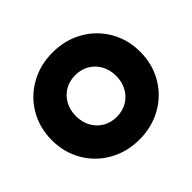

<svg xmlns="http://www.w3.org/2000/svg" viewBox="-170 -926 1145 1145"><g transform="rotate(-45 402.5 -354.0)"><path d="M29.3 -353.5Q29.3 -457 78.1 -541Q127 -625 212.2 -672.9Q297.4 -720.7 402.3 -720.7Q507.3 -720.7 592.5 -672.9Q677.7 -625 726.6 -541Q775.4 -457 775.4 -353.5Q775.4 -250 726.6 -166Q677.7 -82 592.5 -34.2Q507.3 13.7 402.3 13.7Q297.4 13.7 212.2 -34.2Q127 -82 78.1 -166Q29.3 -250 29.3 -353.5ZM572.3 -353.5Q572.3 -404.3 550.3 -444.3Q528.3 -484.4 489.7 -506.8Q451.2 -529.3 402.3 -529.3Q353.5 -529.3 314.9 -506.8Q276.4 -484.4 254.4 -444.3Q232.4 -404.3 232.4 -353.5Q232.4 -302.7 254.4 -262.7Q276.4 -222.7 314.9 -200.2Q353.5 -177.7 402.3 -177.7Q451.2 -177.7 489.7 -200.2Q528.3 -222.7 550.3 -262.7Q572.3 -302.7 572.3 -353.5Z"/></g></svg>

Font: Wanted Sans ExtraBlack
Style: Regular
Weight: 900
Designer: Original Design by Kil Hyung-jin and Kang Hanbin, Wanted Lab, Inc; Hangeul from Source Han Sans by Jang Soo-young and Ka
Foundry: Wanted Lab, Inc.
Version: Version 1.001